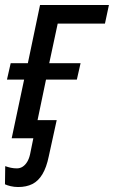

<svg xmlns="http://www.w3.org/2000/svg" viewBox="-21 -556 458 772"><path d="M52 196Q36 196 21.5 192.5Q7 189 -1 185L0 112Q11 116 22.5 118.5Q34 121 47 121Q60 121 70.5 114Q81 107 88.5 94.5Q96 82 100 64L113 0H26L76 -236H7L22 -302H91L140 -536H417L401 -461H211L177 -302H303L288 -236H164L130 -73H207L175 73Q166 117 149.5 144.5Q133 172 109 184Q85 196 52 196Z"/></svg>

Font: Noto Sans Display
Style: Italic
Weight: 400
Italic angle: -12°
Designer: Monotype Design Team
Foundry: Monotype Imaging Inc.
Version: Version 2.003